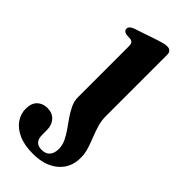

<svg xmlns="http://www.w3.org/2000/svg" viewBox="-258 -526 806 806"><g transform="rotate(45 145.0 -123.0)"><path d="M234 -92.5Q234 -65.5 241.5 -40.5Q249 -15.5 258.8 8.8Q268.5 33 276 57Q283.5 81 283.5 106.5Q283.5 165 241.8 200.5Q200 236 129 236Q78 236 43.8 220.5Q9.5 205 -8.2 179.5Q-26 154 -26 123.5Q-26 90.5 -8.5 73.5Q9 56.5 37 56.5Q66 56.5 83.2 75.2Q100.5 94 100.5 124.5V152.5Q100.5 175.5 111.2 187Q122 198.5 142.5 198.5Q166.5 198.5 179.2 184.8Q192 171 192 144.5Q192 122.5 182.2 102Q172.5 81.5 158 61Q143.5 40.5 129.2 20Q115 -0.5 105 -22Q95 -43.5 95 -66V-368.5Q95 -381.5 91 -386.8Q87 -392 79 -394L52.5 -395.5Q44 -398 39.8 -402.2Q35.5 -406.5 35.5 -413.5Q35.5 -428 58.5 -436.5L164 -472Q180.5 -477.5 190.2 -479.8Q200 -482 210 -482Q221 -482 227.5 -475.5Q234 -469 234 -458Z"/></g></svg>

Font: Fraunces SemiBold
Style: Regular
Weight: 600
Version: Version 1.000;[b76b70a41]